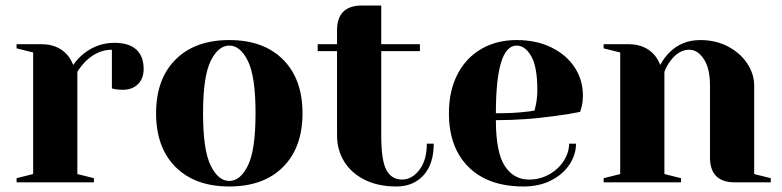

<svg xmlns="http://www.w3.org/2000/svg" viewBox="-20 -660 2830 695"><path d="M40 -15 100 -30V-470L40 -485V-500H130Q189 -500 223 -462Q236 -447 245 -425Q260 -447 282 -465Q332 -505 394 -505Q447 -505 473.5 -480.5Q500 -456 500 -410Q500 -376 479.5 -355.5Q459 -335 425 -335Q411 -335 397 -337L385 -340V-480Q334 -480 292 -440Q272 -420 260 -400V-30L320 -15V0H40Z M545 -250Q545 -374 615.5 -444.5Q686 -515 810 -515Q934 -515 1004.5 -444.5Q1075 -374 1075 -250Q1075 -126 1004.5 -55.5Q934 15 810 15Q686 15 615.5 -55.5Q545 -126 545 -250ZM905 -250Q905 -383 877.5 -439Q850 -495 810 -495Q770 -495 742.5 -439Q715 -383 715 -250Q715 -117 742.5 -61Q770 -5 810 -5Q850 -5 877.5 -61Q905 -117 905 -250Z M1200 -170V-475H1130V-500H1200V-550Q1200 -640 1290 -640H1360V-500H1500V-475H1360V-170Q1360 -78 1379 -44Q1398 -10 1435 -10Q1471 -10 1498 -45Q1525 -80 1525 -140H1550Q1550 -66 1513 -25.5Q1476 15 1415 15Q1349 15 1300.5 -9Q1252 -33 1226 -75Q1200 -117 1200 -170Z M1605 -250Q1605 -331 1636 -391Q1667 -451 1722.5 -483Q1778 -515 1850 -515Q1922 -515 1976.5 -488Q2031 -461 2060.5 -415.5Q2090 -370 2090 -315Q2090 -290 2085 -272L2080 -255Q2037 -246 1987 -240Q1882 -225 1775 -225Q1775 -109 1807 -59.5Q1839 -10 1895 -10Q1934 -10 1967.5 -28.5Q2001 -47 2020.5 -77.5Q2040 -108 2040 -140H2065Q2065 -100 2041 -64Q2017 -28 1974 -6.5Q1931 15 1875 15Q1747 15 1676 -55.5Q1605 -126 1605 -250ZM1879 -255Q1896 -256 1915 -260Q1916 -265 1920 -282Q1925 -307 1925 -335Q1925 -418 1903 -456.5Q1881 -495 1850 -495Q1775 -495 1775 -250Q1839 -250 1879 -255Z M2165 -15 2225 -30V-470L2165 -485V-500H2255Q2314 -500 2348 -462Q2361 -447 2370 -425Q2384 -451 2403 -470Q2448 -515 2515 -515Q2571 -515 2615.5 -491.5Q2660 -468 2685 -430Q2710 -392 2710 -350V-30L2770 -15V0H2640Q2550 0 2550 -90V-350Q2550 -413 2527.5 -446.5Q2505 -480 2475 -480Q2437 -480 2407 -440Q2394 -423 2385 -400V-30L2445 -15V0H2165Z"/></svg>

Font: Yeseva One
Style: Regular
Weight: 400
Designer: Jovanny Lemonad
Foundry: Jovanny Lemonad
Version: Version 2.000